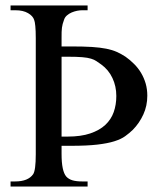

<svg xmlns="http://www.w3.org/2000/svg" viewBox="-20 -682 596 702"><path d="M405.3 -331.1Q405.3 -366.7 391.1 -396.7Q377 -426.8 350.1 -446.3Q340.3 -453.1 332.5 -458.5Q324.7 -463.9 312.7 -467.5Q300.8 -471.2 281 -472.9Q261.2 -474.6 228 -474.6H205.1V-182.6H227.1Q275.9 -182.6 309.8 -194.1Q343.8 -205.6 365 -225.3Q386.2 -245.1 395.8 -272.2Q405.3 -299.3 405.3 -331.1ZM518.6 -332Q518.6 -295.4 504.2 -263.7Q489.7 -231.9 465.8 -207.5Q452.6 -194.8 437.7 -184.1Q422.9 -173.3 398.2 -165.5Q373.5 -157.7 335.9 -153.3Q298.3 -148.9 239.7 -148.9H205.1V-119.1Q205.1 -56.6 222.2 -36.6Q231 -26.9 245.1 -22.7Q259.3 -18.6 280.3 -18.6H300.3V0H18.6V-18.6H35.6Q82.5 -18.6 101.1 -44.9Q110.8 -59.1 110.8 -117.7V-542Q110.8 -569.8 109.1 -586.7Q107.4 -603.5 105 -608.9Q100.6 -623.5 82.5 -634Q64.5 -644.5 36.6 -644.5H18.6V-662.1H300.3V-644.5H280.3Q272 -644.5 262 -642.6Q252 -640.6 242.2 -636.5Q232.4 -632.3 224.6 -625.5Q216.8 -618.7 213.9 -608.9Q210.9 -601.1 209.2 -594.5Q207.5 -587.9 206.5 -580.8Q205.6 -573.7 205.3 -565.2Q205.1 -556.6 205.1 -544.4V-512.2H241.7Q285.6 -512.2 316.2 -510.3Q346.7 -508.3 368.7 -503.9Q390.6 -499.5 407 -492.2Q423.3 -484.9 439 -474.6Q455.6 -462.9 470.2 -448.2Q484.9 -433.6 495.6 -415.8Q506.3 -397.9 512.5 -377Q518.6 -356 518.6 -332Z"/></svg>

Font: Doulos SIL Compact
Style: Regular
Weight: 400
Designer: Walt Agee, Victor Gaultney, Peter Martin, Debbi Hosken
Foundry: SIL International
Version: Version 4.110; 2011; Maintenance release ; LnSpcTght